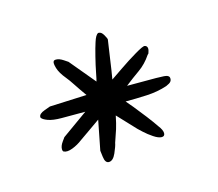

<svg xmlns="http://www.w3.org/2000/svg" viewBox="-50 -602 398 351"><g transform="rotate(-15 149.5 -426.5)"><path d="M118 -310Q111 -310 109.5 -322Q108 -334 108 -334L119 -390Q106 -381 95.5 -373.5Q85 -366 79 -362Q70 -355 59.5 -351Q49 -347 43 -350Q41 -351 41 -355Q41 -361 46 -368Q51 -375 51 -375L100 -410H55Q39 -410 29.5 -413.5Q20 -417 18 -421V-422Q18 -428 29 -432Q40 -436 40 -436L110 -439Q100 -453 93.5 -463Q87 -473 82 -479Q72 -491 69 -501Q66 -511 68 -514Q69 -516 73 -516Q79 -516 86.5 -511Q94 -506 94 -506L134 -458Q135 -461 137.5 -474Q140 -487 144 -503Q148 -519 151 -528Q155 -541 160 -543H161Q166 -543 170 -536Q174 -529 174 -527Q171 -508 168.5 -489.5Q166 -471 163 -454Q169 -458 185 -469Q201 -480 217 -489.5Q233 -499 236 -498Q241 -497 241 -491Q241 -489 239 -483L237 -481Q227 -466 213.5 -456.5Q200 -447 186 -436H241Q248 -436 255.5 -435.5Q263 -435 265 -432Q266 -431 266 -428Q266 -423 261 -420L255 -417Q237 -411 216.5 -410Q196 -409 176 -409Q178 -407 187 -396Q196 -385 206 -372Q216 -359 222 -350Q229 -341 229 -335Q229 -329 223 -329Q217 -329 208 -335Q199 -341 192 -347.5Q185 -354 184 -355L152 -389Q149 -374 146 -364.5Q143 -355 138 -341Q137 -335 131.5 -322.5Q126 -310 118 -310Z"/></g></svg>

Font: Gwendolyn
Style: Bold
Weight: 700
Designer: Robert E. Leuschke
Foundry: Robert E. Leuschke
Version: Version 1.010; ttfautohint (v1.8.3)